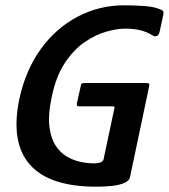

<svg xmlns="http://www.w3.org/2000/svg" viewBox="-20 -698 637 724"><path d="M470 -29Q467 -16 448.5 -8Q430 0 402.5 3Q375 6 343 6Q165 6 92 -78Q19 -162 53 -325Q77 -435 134.5 -514Q192 -593 273.5 -635.5Q355 -678 447 -678Q484 -678 521 -675.5Q558 -673 578 -665Q589 -661 593.5 -658Q598 -655 596 -644L583 -583Q580 -566 572 -562.5Q564 -559 556 -564Q534 -578 509 -584Q484 -590 451 -590Q421 -590 380.5 -578.5Q340 -567 299 -539Q258 -511 224.5 -460.5Q191 -410 175 -332Q161 -267 166 -223Q171 -179 188.5 -151Q206 -123 231.5 -108Q257 -93 284 -87.5Q311 -82 334 -82Q364 -82 370 -95L411 -288Q413 -294 411.5 -295.5Q410 -297 405 -297H281Q273 -297 271 -299Q269 -301 270 -309L284 -371Q285 -380 288 -382.5Q291 -385 300 -385H527Q541 -385 542.5 -382Q544 -379 541 -366Z"/></svg>

Font: Glory Thin SemiBold
Style: Italic
Weight: 600
Italic angle: -12°
Version: Version 1.011